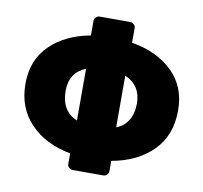

<svg xmlns="http://www.w3.org/2000/svg" viewBox="-85 -842 1019 965"><g transform="rotate(10 425.0 -359.5)"><path d="M530 -47V5Q530 16 522 24Q514 32 503 32H347Q336 32 328 24Q320 16 320 5V-48Q191 -72 114.5 -152Q38 -232 38 -354Q38 -476 115.5 -551.5Q193 -627 320 -650V-724Q320 -735 328 -743Q336 -751 347 -751H503Q514 -751 522 -743Q530 -735 530 -724V-650Q660 -628 738.5 -552Q817 -476 817 -354Q817 -227 739 -148.5Q661 -70 530 -47ZM325 -217V-481Q243 -448 243 -354Q243 -251 325 -217ZM525 -481V-217Q563 -231 585 -266Q607 -301 607 -353Q607 -445 525 -481Z"/></g></svg>

Font: Rubik Mono One
Style: Regular
Weight: 400
Designer: Hubert and Fischer with Elvire Volk Leonovitch (Cyrillic Expansion: Cyreal)
Foundry: Hubert and Fischer with Elvire Volk Leonovitch
Version: Version 2.000